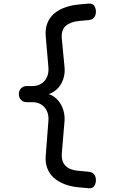

<svg xmlns="http://www.w3.org/2000/svg" viewBox="-20 -885 640 1071"><path d="M475 165 420 160Q376 156 340.5 142.5Q305 129 280.5 107Q256 85 244 54Q232 23 235 -16L250 -210Q252 -233 246.5 -252Q241 -271 229.5 -285Q218 -299 200.5 -307Q183 -315 160 -315H130Q110 -315 97.5 -327.5Q85 -340 85 -360Q85 -380 97.5 -392.5Q110 -405 130 -405H160Q183 -405 200.5 -413Q218 -421 229.5 -435Q241 -449 246.5 -468Q252 -487 250 -510L235 -684Q232 -723 243.5 -754Q255 -785 279.5 -807Q304 -829 340 -842.5Q376 -856 420 -860L475 -865Q495 -867 505 -853.5Q515 -840 515 -820Q515 -800 505 -787.5Q495 -775 475 -773L420 -768Q372 -763 346 -740Q320 -717 325 -666L340 -510Q343 -481 335.5 -453Q328 -425 312 -403.5Q296 -382 272 -369Q262 -363 251 -360Q262 -357 271 -352Q295 -338 311 -316Q327 -294 334.5 -266.5Q342 -239 340 -210L325 -32Q323 -7 328.5 11Q334 29 346.5 41Q359 53 377.5 59.5Q396 66 420 68L475 73Q495 75 505 87.5Q515 100 515 120Q515 140 505 153.5Q495 167 475 165Z"/></svg>

Font: Maple Mono Normal
Style: Regular
Weight: 400
Monospace: yes
Designer: subframe7536
Version: Version 7.000